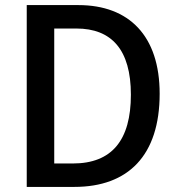

<svg xmlns="http://www.w3.org/2000/svg" viewBox="-20 -734 701 754"><path d="M607 -366C607 -593 487 -714 288 -714H85V0H272C484 0 607 -124 607 -366ZM494 -362C494 -183 419 -92 266 -92H193V-622H280C418 -622 494 -539 494 -362Z"/></svg>

Font: Noto Sans Bengali SemiCondensed Medium
Style: Regular
Weight: 500
Width: 4
Designer: Joana Ranito - Universal Thirst; Jelle Bosma - Monotype Design Team
Foundry: Universal Thirst ehf.
Version: Version 3.000